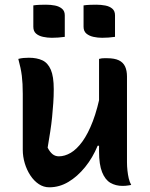

<svg xmlns="http://www.w3.org/2000/svg" viewBox="-20 -788 640 818"><path d="M103 -542Q137 -542 160.5 -531Q184 -520 196.5 -491Q209 -462 209 -408Q209 -378 207 -349Q205 -320 202 -289.5Q199 -259 194 -227Q189 -195 183 -159Q192 -141 203.5 -131.5Q215 -122 231 -122Q256 -122 281.5 -137Q307 -152 331 -185Q355 -218 375.5 -271.5Q396 -325 411 -403V-167H396Q375 -116 342.5 -76Q310 -36 271.5 -13Q233 10 190 10Q166 10 145.5 -3.5Q125 -17 109.5 -40.5Q94 -64 85.5 -92.5Q77 -121 77 -150Q77 -190 77 -229.5Q77 -269 77 -309.5Q77 -350 77 -388Q77 -433 73 -465Q69 -497 58 -537Q69 -540 80 -541Q91 -542 103 -542ZM436 -540Q468 -540 486.5 -531Q505 -522 513 -504.5Q521 -487 521 -462Q521 -396 521 -334.5Q521 -273 521 -214.5Q521 -156 521 -97Q521 -79 523 -61Q525 -43 528.5 -28Q532 -13 539 0Q533 1 527 2Q521 3 515 3.5Q509 4 502 4Q473 4 450.5 -9Q428 -22 415 -54.5Q402 -87 402 -142Q402 -210 402 -278Q402 -346 402 -412Q402 -478 402 -537Q409 -539 414 -539.5Q419 -540 424.5 -540Q430 -540 436 -540ZM122 -765Q135 -767 149.5 -767.5Q164 -768 176 -768Q196 -768 214 -764.5Q232 -761 244 -751Q256 -741 256 -723V-631Q243 -629 228 -628Q213 -627 201 -627Q182 -627 163.5 -631Q145 -635 133.5 -645Q122 -655 122 -674ZM336 -765Q349 -767 364 -767.5Q379 -768 390 -768Q410 -768 428.5 -764.5Q447 -761 458.5 -751Q470 -741 470 -723V-631Q457 -629 442.5 -628Q428 -627 415 -627Q396 -627 378 -631Q360 -635 348 -645Q336 -655 336 -674Z"/></svg>

Font: Recursive Monospace Casual SemiBold
Style: Regular
Weight: 600
Version: Version 1.047